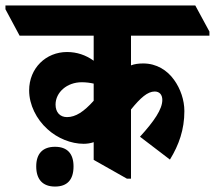

<svg xmlns="http://www.w3.org/2000/svg" viewBox="-88 -647 789 705"><path d="M219 -119C232 -119 245 -121 256 -125V-60L378 9H393V-245C428 -288 454 -311 480 -311C498 -311 508 -299 508 -280C508 -246 478 -202 426 -145L536 -61C569 -115 589 -171 589 -239C589 -279 575 -321 551 -354C526 -389 487 -414 438 -414C421 -414 406 -412 393 -407V-516H681V-531L629 -627H-68V-613L-16 -516H256V-424C227 -445 194 -456 158 -456C81 -456 19 -397 19 -315C19 -262 46 -209 86 -173C123 -139 173 -119 219 -119ZM116 -263C116 -308 158 -345 212 -345C228 -345 243 -343 256 -340V-277C220 -237 190 -217 158 -217C132 -217 116 -235 116 -263ZM114 38C159 38 182 13 182 -36C182 -83 159 -108 114 -108C69 -108 45 -83 45 -36C45 12 69 38 114 38Z"/></svg>

Font: Noto Serif Devanagari ExtraCondensed Black
Style: Regular
Weight: 900
Width: 2
Designer: Universal Thirst, Indian Type Foundry and the Monotype Design Team
Foundry: Monotype Imaging Inc.
Version: Version 2.004